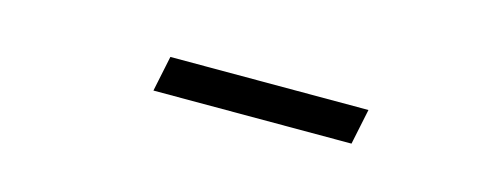

<svg xmlns="http://www.w3.org/2000/svg" viewBox="-21 -795 637 250"><g transform="rotate(15 298.0 -670.0)"><path d="M181 -646 191 -694H458L448 -646Z"/></g></svg>

Font: IBM Plex Sans Light
Style: Italic
Weight: 300
Italic angle: -11.31°
Designer: Mike Abbink, Paul van der Laan, Pieter van Rosmalen
Foundry: Bold Monday
Version: Version 3.201